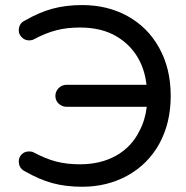

<svg xmlns="http://www.w3.org/2000/svg" viewBox="-20 -712 719 743"><path d="M75.2 -49.8Q52.7 -61.5 52.7 -87.9Q52.7 -103.5 64 -114.7Q75.2 -126 92.8 -126Q103.5 -126 110.4 -122.1Q156.2 -97.7 197.3 -86.9Q238.3 -76.2 289.1 -76.2Q370.1 -76.2 429.7 -109.9Q489.3 -143.6 519.5 -205.1Q542 -247.1 547.9 -298.8H237.3Q219.7 -298.8 207 -311Q194.3 -323.2 194.3 -340.8Q194.3 -358.4 207 -371.1Q219.7 -383.8 237.3 -383.8H546.9Q540 -446.3 510.3 -494.1Q480.5 -542 430.7 -571.3Q373 -605.5 289.1 -605.5Q238.3 -605.5 197.3 -594.7Q156.2 -584 110.4 -559.6Q103.5 -555.7 92.8 -555.7Q76.2 -555.7 64.5 -567.4Q52.7 -579.1 52.7 -593.8Q52.7 -621.1 75.2 -631.8Q130.9 -664.1 182.6 -678.2Q234.4 -692.4 297.9 -692.4Q396.5 -692.4 474.1 -649.4Q551.8 -606.4 595.7 -527.3Q640.6 -447.3 640.6 -340.8Q640.6 -236.3 596.7 -156.2Q552.7 -76.2 472.7 -32.2Q394.5 10.7 297.9 10.7Q234.4 10.7 182.6 -3.4Q130.9 -17.6 75.2 -49.8Z"/></svg>

Font: jf-openhuninn-2.0
Style: Regular
Weight: 400
Designer: [Kosugi Maru]
Designed by MOTOYA      

[Varela Round]
Joe Prince (Latin component); Avraham Cornfeld (Hebrew component)
Foundry: justfont CO.,LTD.
Version: 2.0